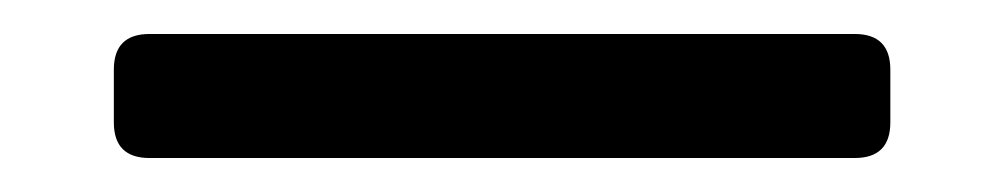

<svg xmlns="http://www.w3.org/2000/svg" viewBox="-20 -5 591 113"><path d="M47 67V36Q47 15 68 15H483Q504 15 504 36V67Q504 88 483 88H68Q47 88 47 67Z"/></svg>

Font: Mitr Light
Style: Regular
Weight: 300
Designer: Thanarat Vachiruckul
Foundry: Cadson Demak
Version: Version 1.002